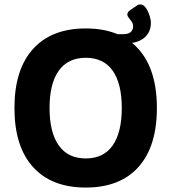

<svg xmlns="http://www.w3.org/2000/svg" viewBox="-20 -836 771 864"><path d="M366 -708Q520 -708 603 -615.5Q686 -523 686 -350Q686 -177 603 -84.5Q520 8 366 8Q212 8 128.5 -84.5Q45 -177 45 -350Q45 -523 128.5 -615.5Q212 -708 366 -708ZM366 -576Q286 -576 244.5 -518Q203 -460 203 -350Q203 -240 244.5 -181.5Q286 -123 366 -123Q446 -123 487 -181.5Q528 -240 528 -350Q528 -460 487 -518Q446 -576 366 -576ZM596 -811Q602 -816 612 -816Q625 -816 635.5 -801.5Q646 -787 652.5 -767.5Q659 -748 659 -733Q659 -690 627.5 -664.5Q596 -639 527 -639L474 -682H532Q557 -682 568 -691.5Q579 -701 579 -718Q579 -729 572.5 -738.5Q566 -748 559.5 -756Q553 -764 553 -770Q553 -782 564 -789Z"/></svg>

Font: Asap VF Beta
Style: Regular
Weight: 400
Designer: Pablo Cosgaya
Foundry: Pablo Cosgaya
Version: Version 1.007